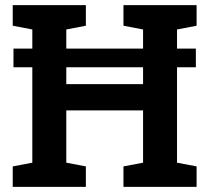

<svg xmlns="http://www.w3.org/2000/svg" viewBox="-20 -731 819 751"><path d="M29.8 0V-80.1L106.4 -94.7V-615.7L29.8 -630.4V-710.9H315.9V-630.4L239.3 -615.7V-401.9H539.6V-615.7L462.9 -630.4V-710.9H749V-630.4L672.4 -615.7V-94.7L749 -80.1V0H462.9V-80.1L539.6 -94.7V-299.3H239.3V-94.7L315.9 -80.1V0ZM32.7 -467.8V-541H746.1V-467.8Z"/></svg>

Font: Roboto Slab SemiBold
Style: Regular
Weight: 600
Designer: Google
Version: Version 2.001; ttfautohint (v1.8.3)